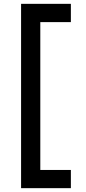

<svg xmlns="http://www.w3.org/2000/svg" viewBox="-20 -770 449 1000"><path d="M89.8 -750H349.1V-654.8H189.9V115.2H349.1V210H89.8Z"/></svg>

Font: Aldrich
Style: Regular
Weight: 400
Designer: Matthew Desmond
Foundry: Matthew Desmond
Version: Version 1.001 2011